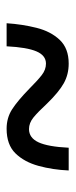

<svg xmlns="http://www.w3.org/2000/svg" viewBox="152 -640 223 566"><g transform="rotate(-90 263.0 -356.5)"><path d="M44 -265Q46 -312 57.5 -354Q69 -396 94.5 -422Q120 -448 167 -448Q199 -448 224 -432Q249 -416 285 -381Q309 -357 325 -344.5Q341 -332 359 -332Q383 -332 395 -360Q407 -388 410 -448H478Q475 -402 464.5 -360Q454 -318 429 -291.5Q404 -265 359 -265Q327 -265 301 -279.5Q275 -294 241 -329Q216 -356 200 -369Q184 -382 166 -382Q140 -382 127 -354Q114 -326 111 -265Z"/></g></svg>

Font: Noto Serif Sinhala SemiCondensed SemiBold
Style: Regular
Weight: 600
Width: 4
Designer: Jelle Bosma - Monotype Design Team
Foundry: Monotype Imaging Inc.
Version: Version 2.007; ttfautohint (v1.8.4.7-5d5b)